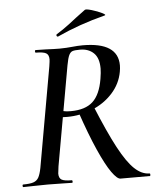

<svg xmlns="http://www.w3.org/2000/svg" viewBox="-55 -839 738 886"><g transform="rotate(-5 314.0 -395.5)"><path d="M18 -12Q49 -12 65 -17.5Q81 -23 89 -37Q97 -51 103 -81L185 -544Q189 -570 189 -577Q189 -598 176 -605.5Q163 -613 129 -613Q125 -613 125 -619Q125 -625 129 -625L175 -624Q215 -622 240 -622Q256 -622 270.5 -623Q285 -624 296 -625Q325 -628 347 -628Q510 -628 510 -521Q510 -508 507 -491Q497 -436 458.5 -393.5Q420 -351 364 -328Q308 -305 246 -305Q226 -305 218 -307L223 -336Q238 -330 266 -330Q333 -330 368 -362Q403 -394 415 -466Q420 -496 420 -514Q420 -563 396 -586Q372 -609 333 -609Q308 -609 298 -605.5Q288 -602 281.5 -588.5Q275 -575 269 -542L187 -81Q183 -53 183 -48Q183 -27 195.5 -19.5Q208 -12 242 -12Q246 -12 246 -6Q246 0 243 0Q213 0 197 -1L131 -2L65 -1Q48 0 18 0Q14 0 14 -6Q14 -12 18 -12ZM301 -322 371 -346Q423 -219 461.5 -147Q500 -75 533.5 -43.5Q567 -12 603 -12Q606 -12 606 -6Q606 0 603 0H467Q452 0 427 -35Q402 -70 369.5 -143Q337 -216 301 -322ZM236 -678Q232 -678 230.5 -682.5Q229 -687 232 -689Q263 -708 292.5 -730.5Q322 -753 328 -758L371 -790Q376 -794 403 -786Q430 -778 450 -768Q470 -758 459 -756Q341 -726 237 -678Z"/></g></svg>

Font: Cormorant Infant SemiBold
Style: Italic
Weight: 600
Italic angle: -10°
Designer: Christian Thalmann (Catharsis Fonts)
Foundry: Catharsis Fonts
Version: Version 4.000